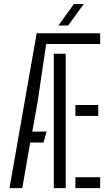

<svg xmlns="http://www.w3.org/2000/svg" viewBox="-20 -972 567 992"><path d="M29 0 169.5 -800H497.5V-744.5H218.5L175.5 -453L147 -292H220.5L204.5 -235.5H136L95 0ZM258 0V-694.5H319.5V0ZM369.5 -373V-429.5H487.5V-373ZM369.5 0V-56.5H497.5V0ZM281.5 -840 362 -951.5H413L332 -840Z"/></svg>

Font: Big Shoulders Stencil Text Light
Style: Regular
Weight: 300
Designer: Patric King
Foundry: XO Type Co
Version: Version 1.000